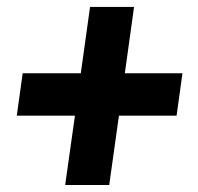

<svg xmlns="http://www.w3.org/2000/svg" viewBox="-20 -609 575 558"><path d="M510.3 -396 493.2 -272.9H325.7L297.4 -71.3H169.4L197.8 -272.9H28.8L45.9 -396H214.8L241.7 -588.9H369.6L342.8 -396Z"/></svg>

Font: Robert Sans ExtraBold
Style: Italic
Weight: 800
Italic angle: -8°
Designer: Christian Robertson (extended by Adam Twardoch)
Foundry: Google
Version: Version 12.135;April 2, 2019;FontCreator 11.5.0.2425 64-bit;